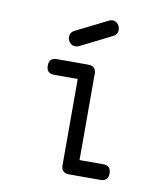

<svg xmlns="http://www.w3.org/2000/svg" viewBox="-69 -630 595 689"><g transform="rotate(10 228.0 -286.0)"><path d="M314 -541.3Q314 -524.4 298.3 -516.8L184.1 -459.5Q177 -456.3 170.4 -456.3Q158.7 -456.3 150.6 -465.3Q142.6 -474.4 142.6 -485.8Q142.6 -502.7 158.2 -510.5L272.5 -567.6Q279.3 -571.5 285.9 -571.5Q298.1 -571.5 306 -562.3Q314 -553 314 -541.3ZM371.1 -28.6Q371.1 0 342.5 0H228.3Q199.7 0 199.7 -28.6V-342.5H114Q85.4 -342.5 85.4 -371.1Q85.4 -399.7 114 -399.7H228.5Q256.6 -399.7 256.6 -371.1V-57.1H342.5Q371.1 -57.1 371.1 -28.6Z"/></g></svg>

Font: EnergyBar
Style: Regular
Weight: 400
Italic angle: -10°
Version: 1.0 2000-03-28